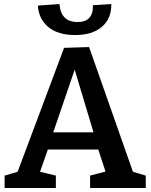

<svg xmlns="http://www.w3.org/2000/svg" viewBox="-20 -939 752 959"><path d="M425 -704 644 -81 708 -62V0H430V-62L507 -82L471 -192H219L180 -81L259 -62V0H3V-62L68 -81L300 -700ZM447 -278 353 -591 246 -278ZM169 -911 277 -919Q284 -829 367 -829Q447 -829 444 -913L536 -919Q537 -846 489 -805Q441 -764 355 -764Q271 -764 222.5 -803Q174 -842 169 -911Z"/></svg>

Font: Bitter Pro SemiBold
Style: Regular
Weight: 600
Designer: Sol Matas, and Bitter project Authors
Foundry: Sol Matas
Version: Version 1.010